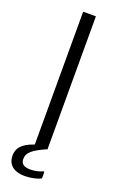

<svg xmlns="http://www.w3.org/2000/svg" viewBox="-173 -788 627 1005"><g transform="rotate(20 140.0 -285.5)"><path d="M190 116C180 121 156 129 126 129C89 129 73 115 73 89C73 52 104 30 171 0H175V-742H104V-2C35 21 14 52 14 92C14 139 45 171 111 171C145 171 178 162 194 155C198 153 200 151 200 145V120C200 114 197 112 190 116Z"/></g></svg>

Font: 18Franklin Light
Style: Regular
Weight: 300
Designer: Pablo Impallari, Rodrigo Fuenzalida (Modified by Dan O. Williams)
Version: Version 0.025;PS 000.025;hotconv 1.0.88;makeotf.lib2.5.64775